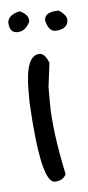

<svg xmlns="http://www.w3.org/2000/svg" viewBox="-59 -540 262 569"><g transform="rotate(-5 72.5 -256.0)"><path d="M69 -381Q85 -381 96 -352L87 -281V-234Q87 -152 115 -19Q105 0 81 0Q40 0 27 -240V-275Q27 -381 69 -381ZM122 -445Q101 -446 94 -479Q95 -504 137 -504Q160 -488 160 -475Q160 -447 122 -445ZM9 -451Q-14 -451 -15 -481Q-14 -504 21 -512Q49 -500 47 -479Q34 -451 9 -451Z"/></g></svg>

Font: Just Me Again Down Here
Style: Regular
Weight: 400
Designer: Kimberly Geswein
Foundry: Kimberly Geswein
Version: Version 1.002 2007